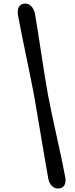

<svg xmlns="http://www.w3.org/2000/svg" viewBox="-20 -835 424 1079"><path d="M171.5 -298.7Q179.3 -253.1 190 -190.4Q200.8 -127.7 212 -60.4Q223.3 6.9 233.6 66.9Q243.9 126.8 251 166.9Q256 194.2 271.2 209.8Q286.3 225.5 309.8 224.2Q332.8 222.7 342.4 204.9Q352 187.1 345.9 156.8Q338.5 116.1 325.9 56.7Q313.3 -2.6 298.7 -68.4Q284 -134.3 271 -195.6Q258 -257 249.6 -302.1Q241.3 -346.2 231.7 -407.5Q222.1 -468.8 212 -534.2Q201.9 -599.6 192.7 -658.4Q183.6 -717.2 176.9 -756.6Q171.2 -783.5 156.2 -799.7Q141.2 -815.8 117.3 -814.7Q94.8 -813.1 85.5 -794.8Q76.3 -776.6 81.8 -746Q89 -706.5 100.5 -649.3Q112 -592.1 125.2 -528.3Q138.5 -464.5 150.8 -404.2Q163.1 -343.8 171.5 -298.7Z"/></svg>

Font: Fraunces 72pt SuperSoft
Style: Bold Italic
Weight: 700
Italic angle: -16°
Version: Version 1.000;[0bf87f6ff]